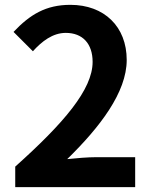

<svg xmlns="http://www.w3.org/2000/svg" viewBox="-20 -774 629 794"><path d="M43 0H539V-124H378C344 -124 295 -120 258 -116C393 -248 504 -392 504 -526C504 -664 411 -754 271 -754C170 -754 104 -714 36 -642L116 -562C153 -603 198 -638 252 -638C322 -638 363 -593 363 -518C363 -404 244 -265 43 -85Z"/></svg>

Font: Noto Sans Japanese Bold
Style: Bold
Weight: 700
Designer: Ryoko NISHIZUKA (kana & ideographs); Paul D. Hunt (Latin, Greek & Cyrillic); Wenlong ZHANG (bopomofo); Sandoll Communica
Foundry: Adobe Systems Incorporated
Version: Version 1.000;PS 1;hotconv 1.0.78;makeotf.lib2.5.61930